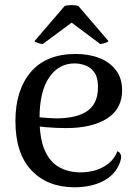

<svg xmlns="http://www.w3.org/2000/svg" viewBox="-20 -740 554 772"><path d="M280 13Q171 13 106.5 -55Q42 -123 42 -253Q42 -378 104 -450.5Q166 -523 284 -523Q338 -523 380 -506.5Q422 -490 446.5 -457.5Q471 -425 471 -377Q471 -302 410.5 -263.5Q350 -225 246 -225Q205 -225 165.5 -228.5Q126 -232 84 -241L86 -275Q111 -271 142 -268Q173 -265 206 -264Q239 -264 269 -269.5Q299 -275 323 -288.5Q347 -302 360.5 -327Q374 -352 374 -390Q374 -428 360 -448Q346 -468 324.5 -476.5Q303 -485 280 -485Q216 -485 177.5 -428.5Q139 -372 139 -264Q139 -183 160 -135.5Q181 -88 218.5 -67.5Q256 -47 303 -47Q357 -47 397 -69.5Q437 -92 452 -132Q462 -128 466 -117Q470 -106 460 -81Q441 -35 393 -11Q345 13 280 13ZM152 -563Q145 -563 132.5 -567Q120 -571 119 -575L240 -716Q246 -718 257 -719Q268 -720 278.5 -719Q289 -718 295 -716L416 -575Q414 -571 401.5 -567Q389 -563 383 -563L268 -649Z"/></svg>

Font: Arima Thin Medium
Style: Regular
Weight: 500
Version: Version 1.100